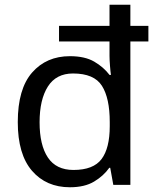

<svg xmlns="http://www.w3.org/2000/svg" viewBox="-20 -780 657 810"><path d="M275 10Q175 10 115 -59.5Q55 -129 55 -265Q55 -405 115.5 -474Q176 -543 275 -543Q338 -543 377.5 -520Q417 -497 442 -464H448Q446 -477 444 -502.5Q442 -528 442 -544V-605H229V-671H442V-760H530V-671H606V-605H530V0H458L445 -72H441Q417 -38 377 -14Q337 10 275 10ZM290 -63Q374 -63 408.5 -109Q443 -155 443 -248V-265Q443 -366 410 -418Q377 -470 288 -470Q217 -470 182 -415Q147 -360 147 -264Q147 -168 182 -115.5Q217 -63 290 -63Z"/></svg>

Font: Noto Sans Mongolian
Style: Regular
Weight: 400
Designer: Monotype Design Team
Foundry: Monotype Imaging Inc.
Version: Version 3.001; ttfautohint (v1.8.4.7-5d5b)